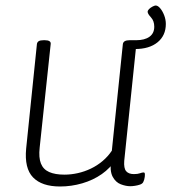

<svg xmlns="http://www.w3.org/2000/svg" viewBox="-20 -671 622 697"><path d="M198 6Q132 6 100 -27Q68 -60 75 -132L114 -511Q115 -518 120.5 -521.5Q126 -525 138 -525H143Q154 -525 159.5 -521.5Q165 -518 164 -511L124 -135Q120 -99 128.5 -77.5Q137 -56 158.5 -46.5Q180 -37 214 -37Q238 -37 262.5 -42.5Q287 -48 310 -59Q333 -70 352.5 -86.5Q372 -103 386 -124L426 -511Q428 -525 450 -525H454Q466 -525 471 -521.5Q476 -518 475 -511L431 -87Q429 -60 438 -49.5Q447 -39 466 -39Q480 -39 488 -42Q496 -45 501 -45Q504 -45 505 -43Q506 -41 506 -37Q506 -34 505.5 -29Q505 -24 503.5 -19Q502 -14 500 -10Q497 -4 488.5 -1Q480 2 470 3.5Q460 5 453 5Q437 5 418.5 -2Q400 -9 389 -29.5Q378 -50 383 -91L400 -92Q381 -61 349.5 -39Q318 -17 278.5 -5.5Q239 6 198 6ZM470 -493 451 -525H474Q505 -525 522.5 -537.5Q540 -550 540 -574Q540 -595 528 -608Q516 -621 516 -628Q516 -633 521 -638Q526 -643 533.5 -647Q541 -651 545 -651Q553 -651 561.5 -641Q570 -631 576 -615.5Q582 -600 582 -584Q582 -542 552 -517.5Q522 -493 470 -493Z"/></svg>

Font: Asap ExtraLight
Style: Italic
Weight: 250
Italic angle: -6°
Version: Version 3.001